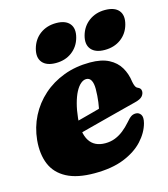

<svg xmlns="http://www.w3.org/2000/svg" viewBox="-108 -785 775 886"><g transform="rotate(-15 280.0 -342.0)"><path d="M118.5 -210.5Q118.5 -210.5 135 -215Q151.5 -219.5 178.2 -226.5Q205 -233.5 235.8 -241.8Q266.5 -250 296 -257.8Q325.5 -265.5 346.5 -271.5L326.5 -249.5Q332.5 -269.5 336.2 -297.5Q340 -325.5 340.5 -359.5Q340.5 -386 332.8 -400.5Q325 -415 309.5 -415Q296 -415 282.8 -403.8Q269.5 -392.5 258.2 -371Q247 -349.5 238.8 -319Q230.5 -288.5 226.5 -250Q220 -179.5 243.5 -142.8Q267 -106 319 -106Q344.5 -106 366 -114.5Q387.5 -123 406.5 -138Q425.5 -153 442 -172Q457.5 -190.5 467.8 -196.8Q478 -203 490.5 -202.5Q504.5 -202 513 -189.5Q521.5 -177 514.5 -149.5Q503 -106.5 468.5 -69Q434 -31.5 376.2 -8.2Q318.5 15 235 15Q153 15 102.8 -11.5Q52.5 -38 32.2 -86.5Q12 -135 18 -201Q24 -261.5 50.2 -313Q76.5 -364.5 119.8 -403Q163 -441.5 220.2 -463Q277.5 -484.5 345.5 -484.5Q400.5 -484.5 435.2 -466.5Q470 -448.5 488.2 -417.8Q506.5 -387 511.5 -347.5Q513.5 -336 517.5 -327Q521.5 -318 528.5 -315Q536 -312 540.2 -307Q544.5 -302 544.5 -293.5Q544.5 -281 535 -270.2Q525.5 -259.5 499.5 -253Q475.5 -247 439 -237.5Q402.5 -228 360 -217Q317.5 -206 275.8 -195Q234 -184 199.5 -175Q165 -166 144.2 -160.5Q123.5 -155 123.5 -155ZM194.5 -522.5Q150 -522.5 130.2 -546.2Q110.5 -570 121.5 -611Q133 -653 165.2 -676.8Q197.5 -700.5 242 -700.5Q286.5 -700.5 306.2 -676.8Q326 -653 314.5 -611Q303.5 -570.5 271.5 -546.5Q239.5 -522.5 194.5 -522.5ZM428 -522.5Q383.5 -522.5 363.5 -546.2Q343.5 -570 354.5 -611Q366 -652.5 398.5 -676.5Q431 -700.5 475 -700.5Q521 -700.5 540.8 -676.8Q560.5 -653 549 -611Q538 -570.5 505.8 -546.5Q473.5 -522.5 428 -522.5Z"/></g></svg>

Font: Fraunces Black
Style: Italic
Weight: 900
Italic angle: -16°
Version: Version 1.000;[b76b70a41]